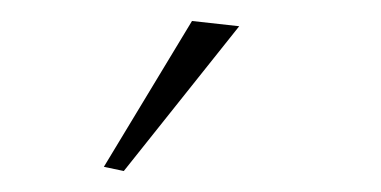

<svg xmlns="http://www.w3.org/2000/svg" viewBox="-20 -917 363 183"><path d="M79 -758 163 -897 208 -892 98 -754Z"/></svg>

Font: Athiti ExtraLight
Style: Regular
Weight: 250
Version: Version 1.032